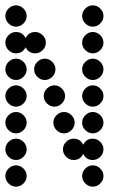

<svg xmlns="http://www.w3.org/2000/svg" viewBox="-20 -700 472 720"><path d="M300 -12Q288 -24 288 -40Q288 -56 300 -68Q312 -80 328 -80Q344 -80 356 -68Q368 -56 368 -40Q368 -24 356 -12Q344 0 328 0Q312 0 300 -12ZM12 -12Q0 -24 0 -40Q0 -56 12 -68Q24 -80 40 -80Q56 -80 68 -68Q80 -56 80 -40Q80 -24 68 -12Q56 0 40 0Q24 0 12 -12ZM256 -180Q281 -180 292 -157Q303 -180 328 -180Q344 -180 356 -168Q368 -156 368 -140Q368 -124 356 -112Q344 -100 328 -100Q303 -100 292 -123Q281 -100 256 -100Q240 -100 228 -112Q216 -124 216 -140Q216 -156 228 -168Q240 -180 256 -180ZM12 -112Q0 -124 0 -140Q0 -156 12 -168Q24 -180 40 -180Q56 -180 68 -168Q80 -156 80 -140Q80 -124 68 -112Q56 -100 40 -100Q24 -100 12 -112ZM300 -212Q288 -224 288 -240Q288 -256 300 -268Q312 -280 328 -280Q344 -280 356 -268Q368 -256 368 -240Q368 -224 356 -212Q344 -200 328 -200Q312 -200 300 -212ZM192 -212Q180 -224 180 -240Q180 -256 192 -268Q204 -280 220 -280Q236 -280 248 -268Q260 -256 260 -240Q260 -224 248 -212Q236 -200 220 -200Q204 -200 192 -212ZM12 -212Q0 -224 0 -240Q0 -256 12 -268Q24 -280 40 -280Q56 -280 68 -268Q80 -256 80 -240Q80 -224 68 -212Q56 -200 40 -200Q24 -200 12 -212ZM300 -312Q288 -324 288 -340Q288 -356 300 -368Q312 -380 328 -380Q344 -380 356 -368Q368 -356 368 -340Q368 -324 356 -312Q344 -300 328 -300Q312 -300 300 -312ZM156 -312Q144 -324 144 -340Q144 -356 156 -368Q168 -380 184 -380Q200 -380 212 -368Q224 -356 224 -340Q224 -324 212 -312Q200 -300 184 -300Q168 -300 156 -312ZM12 -312Q0 -324 0 -340Q0 -356 12 -368Q24 -380 40 -380Q56 -380 68 -368Q80 -356 80 -340Q80 -324 68 -312Q56 -300 40 -300Q24 -300 12 -312ZM300 -412Q288 -424 288 -440Q288 -456 300 -468Q312 -480 328 -480Q344 -480 356 -468Q368 -456 368 -440Q368 -424 356 -412Q344 -400 328 -400Q312 -400 300 -412ZM120 -412Q108 -424 108 -440Q108 -456 120 -468Q132 -480 148 -480Q164 -480 176 -468Q188 -456 188 -440Q188 -424 176 -412Q164 -400 148 -400Q132 -400 120 -412ZM12 -412Q0 -424 0 -440Q0 -456 12 -468Q24 -480 40 -480Q56 -480 68 -468Q80 -456 80 -440Q80 -424 68 -412Q56 -400 40 -400Q24 -400 12 -412ZM300 -512Q288 -524 288 -540Q288 -556 300 -568Q312 -580 328 -580Q344 -580 356 -568Q368 -556 368 -540Q368 -524 356 -512Q344 -500 328 -500Q312 -500 300 -512ZM40 -580Q65 -580 76 -557Q87 -580 112 -580Q128 -580 140 -568Q152 -556 152 -540Q152 -524 140 -512Q128 -500 112 -500Q87 -500 76 -523Q65 -500 40 -500Q24 -500 12 -512Q0 -524 0 -540Q0 -556 12 -568Q24 -580 40 -580ZM300 -612Q288 -624 288 -640Q288 -656 300 -668Q312 -680 328 -680Q344 -680 356 -668Q368 -656 368 -640Q368 -624 356 -612Q344 -600 328 -600Q312 -600 300 -612ZM12 -612Q0 -624 0 -640Q0 -656 12 -668Q24 -680 40 -680Q56 -680 68 -668Q80 -656 80 -640Q80 -624 68 -612Q56 -600 40 -600Q24 -600 12 -612Z"/></svg>

Font: Dotrice Condensed
Style: Regular
Weight: 400
Width: 2
Monospace: yes
Designer: Paul Flo Williams
Foundry: His Deeds Are Dust
Version: Version 1.001